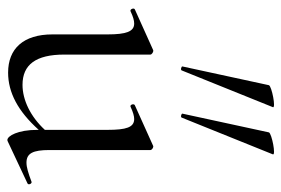

<svg xmlns="http://www.w3.org/2000/svg" viewBox="-144 -626 780 533"><g transform="rotate(90 246.5 -360.0)"><path d="M182 8C237 8 289 -19 341 -77V-73C341 -19 358 10 369 10C370 10 371 10 373 9L490 -46C495 -49 490 -59 485 -57C461 -48 445 -43 432 -43C406 -43 397 -61 397 -107V-387C397 -391 391 -395 387 -395C386 -395 386 -395 384 -394L273 -344C267 -342 271 -329 277 -332C292 -339 303 -342 311 -342C334 -342 341 -320 341 -268V-94C304 -54 258 -32 216 -32C160 -32 132 -69 132 -148V-387C132 -391 125 -395 122 -395C120 -395 120 -395 118 -394L7 -344C1 -342 6 -329 12 -332C27 -339 37 -342 46 -342C68 -342 76 -320 76 -268V-115C76 -34 116 8 182 8ZM176 -474 278 -727C282 -736 220 -724 217 -716L165 -476C164 -473 175 -470 176 -474ZM307 -474 409 -727C413 -736 351 -724 348 -716L296 -476C295 -473 306 -470 307 -474Z"/></g></svg>

Font: Cormorant Garamond
Style: Regular
Weight: 400
Designer: Christian Thalmann (Catharsis Fonts)
Foundry: Catharsis Fonts
Version: Version 4.002;Glyphs 3.4 (3410)